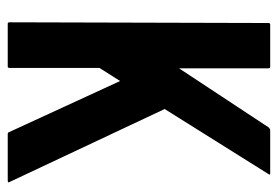

<svg xmlns="http://www.w3.org/2000/svg" viewBox="-134 -602 736 509"><g transform="rotate(90 234.5 -348.0)"><path d="M156.7 0H43.5Q39.6 0 39.6 -4.9L41.5 -690.9Q41.5 -695.8 45.4 -695.8H157.7Q161.6 -695.8 161.6 -690.9V-454.1L318.4 -691.9Q322.3 -695.8 325.7 -695.8H440.4Q444.8 -695.8 442.4 -691.9L269.5 -416L463.4 -3.9Q465.8 0 458.5 0H336.4Q331.5 0 330.6 -3.9L195.3 -297.9L160.6 -243.2V-4.9Q160.6 0 156.7 0Z"/></g></svg>

Font: Bayon
Style: Regular
Weight: 400
Designer: Danh Hong
Version: Version 8.001; ttfautohint (v1.8.3)